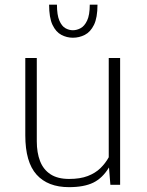

<svg xmlns="http://www.w3.org/2000/svg" viewBox="-20 -770 611 800"><path d="M267.6 9.8Q179.2 9.8 132.3 -42.5Q85.4 -94.7 85.4 -206.1V-528.3H133.3V-181.2Q133.3 -133.8 147 -98.6Q160.6 -63.5 190.4 -43.9Q220.2 -24.4 268.1 -24.4Q314 -24.4 345.7 -36.6Q377.4 -48.8 398.4 -69.3Q419.4 -89.8 433.1 -114.7V-528.3H480.5V0H439.9L434.1 -72.3Q407.2 -27.8 368.7 -9Q330.1 9.8 267.6 9.8ZM283.7 -612.8Q258.3 -612.8 235.6 -624.8Q212.9 -636.7 198.7 -666.5Q184.6 -696.3 184.6 -750.5H217.3Q217.3 -707.5 227.3 -684.3Q237.3 -661.1 252.4 -652.6Q267.6 -644 283.7 -644Q299.8 -644 315.9 -652.6Q332 -661.1 343 -684.3Q354 -707.5 354 -750.5H386.2Q386.2 -696.3 371.6 -666.5Q356.9 -636.7 333.5 -624.8Q310.1 -612.8 283.7 -612.8Z"/></svg>

Font: Comme Thin
Style: Regular
Weight: 250
Version: Version 1.000;gftools[0.9.27]